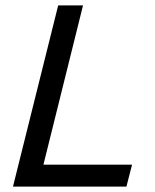

<svg xmlns="http://www.w3.org/2000/svg" viewBox="-20 -695 578 715"><path d="M28.3 0 196.7 -675H289.2L141.7 -81.7H471.7L450.8 0Z"/></svg>

Font: Funnel Sans
Style: Italic
Weight: 400
Italic angle: -14.036°
Version: Version 1.000; Beta; Release 5; Build 24; ttfautohint (v1.8.